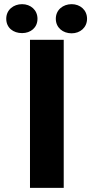

<svg xmlns="http://www.w3.org/2000/svg" viewBox="-20 -902 451 922"><path d="M10 -812C10 -768 44 -743 86 -743C127 -743 160 -769 160 -812C160 -854 127 -882 86 -882C45 -882 10 -855 10 -812ZM124 0H286V-711H124ZM248 -812C248 -769 282 -742 324 -742C365 -742 398 -770 398 -812C398 -854 365 -882 324 -882C283 -882 248 -855 248 -812Z"/></svg>

Font: Asimov Pro
Style: Blk
Weight: 900
Designer: Google
Version: Version 2.000980; 2014